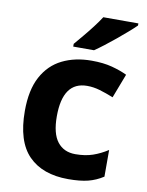

<svg xmlns="http://www.w3.org/2000/svg" viewBox="-87 -828 687 900"><g transform="rotate(10 257.0 -378.0)"><path d="M300 10Q178 10 111.5 -57.5Q45 -125 45 -270Q45 -370 79 -433Q113 -496 173.5 -526Q234 -556 313 -556Q369 -556 410.5 -545Q452 -534 483 -519L439 -404Q404 -418 373.5 -427Q343 -436 313 -436Q197 -436 197 -271Q197 -189 227.5 -150Q258 -111 313 -111Q360 -111 396 -123.5Q432 -136 466 -158V-31Q432 -9 394.5 0.5Q357 10 300 10ZM498 -756Q484 -742 461 -722Q438 -702 411.5 -680Q385 -658 359.5 -638.5Q334 -619 315 -606H216V-619Q232 -638 253.5 -663.5Q275 -689 296 -716.5Q317 -744 331 -766H498Z"/></g></svg>

Font: Noto Sans Myanmar
Style: Bold
Weight: 700
Designer: Monotype Design Team
Foundry: Monotype Imaging Inc.
Version: Version 2.107; ttfautohint (v1.8.4.7-5d5b)